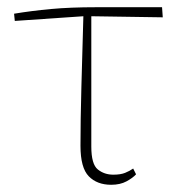

<svg xmlns="http://www.w3.org/2000/svg" viewBox="-20 -500 495 532"><path d="M21 -442 19 -462Q67 -470 121 -475Q175 -480 247 -480H429L431 -452L233 -455V-94Q233 -45 251 -30.5Q269 -16 294 -16Q314 -16 326.5 -21Q339 -26 349 -33L357 -17Q348 -7 330.5 2.5Q313 12 288 12Q249 12 226 -11.5Q203 -35 203 -96Q203 -165 205.5 -258.5Q208 -352 211 -455Z"/></svg>

Font: Source Serif 4 SmText ExtraLight
Style: Regular
Weight: 200
Designer: Frank Grießhammer
Foundry: Adobe
Version: Version 4.005;hotconv 1.1.0;makeotfexe 2.6.0